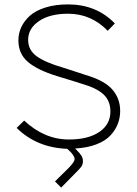

<svg xmlns="http://www.w3.org/2000/svg" viewBox="-20 -660 617 866"><path d="M318.8 9.8 323.2 14.2Q340.8 31.7 347.4 42.5Q354 53.2 354 66.9Q354 81.1 347.2 91.1Q340.3 101.1 314 127L255.9 186L228 158.2L288.1 99.1Q314.5 72.3 316.4 59.6Q318.4 46.9 297.9 24.9L283.2 11.2Q146 6.3 55.2 -83L88.9 -116.2Q180.2 -30.8 291 -30.8Q377.4 -30.8 427.7 -64.7Q478 -98.6 478 -157.2Q478 -204.6 447.5 -233.6Q417 -262.7 349.1 -282.2Q345.2 -283.7 295.2 -299.1Q245.1 -314.5 236.8 -316.9Q148.4 -344.2 105.7 -380.9Q63 -417.5 63 -478Q63 -509.3 75.9 -537.4Q88.9 -565.4 114.7 -588.9Q140.6 -612.3 185.1 -626.2Q229.5 -640.1 287.1 -640.1Q415 -640.1 498 -554.2L465.8 -521Q391.6 -598.1 287.1 -598.1Q204.6 -598.1 155.8 -564.9Q106.9 -531.7 106.9 -480Q106.9 -434.1 145.5 -406.2Q184.1 -378.4 264.2 -355Q270.5 -353 292 -346.2Q313.5 -339.4 337.6 -331.3Q361.8 -323.2 366.2 -321.8Q451.2 -296.9 486.6 -256.3Q522 -215.8 522 -159.2Q522 -128.4 511.2 -100.8Q500.5 -73.2 477.8 -48.8Q455.1 -24.4 414.3 -8.8Q373.5 6.8 318.8 9.8Z"/></svg>

Font: Sinkin Sans 200 X Light
Style: Regular
Weight: 200
Designer: Keith Bates
Foundry: K-Type
Version: Sinkin Sans (version 1.0)  by Keith Bates   •   © 2014   www